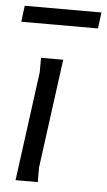

<svg xmlns="http://www.w3.org/2000/svg" viewBox="-51 -723 422 758"><g transform="rotate(5 160.0 -344.5)"><path d="M128 0H40L98 -433V-490H186L128 -58ZM16 -689H320L312 -625H8Z"/></g></svg>

Font: Rosario
Style: Italic
Weight: 400
Italic angle: -8.05°
Designer: Hector Gatti
Foundry: Omnibus Type
Version: Version 1.201